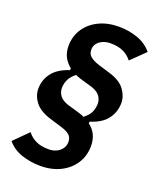

<svg xmlns="http://www.w3.org/2000/svg" viewBox="-158 -805 873 1060"><g transform="rotate(20 278.5 -274.5)"><path d="M511 -318Q511 -266 480.5 -224.5Q450 -183 382 -162L380 -152Q409 -130 422 -101.5Q435 -73 435 -38Q435 20 406 65Q377 110 326 135.5Q275 161 208 161Q151 161 98.5 143.5Q46 126 13 86L95 4Q115 30 145 44.5Q175 59 221 59Q247 59 267 49Q287 39 298.5 22Q310 5 310 -15Q310 -43 292.5 -57.5Q275 -72 240 -82L171 -103Q108 -123 80.5 -159Q53 -195 53 -236Q53 -288 84 -329Q115 -370 182 -392L184 -402Q156 -425 142.5 -452.5Q129 -480 129 -514Q129 -572 158 -616Q187 -660 238 -685Q289 -710 356 -710Q413 -710 465 -692Q517 -674 551 -633L469 -553Q449 -579 419 -593.5Q389 -608 343 -608Q318 -608 297.5 -599Q277 -590 265.5 -574.5Q254 -559 254 -539Q254 -513 272 -498.5Q290 -484 324 -473L393 -452Q456 -433 483.5 -396Q511 -359 511 -318ZM390 -270Q390 -294 375.5 -314Q361 -334 326 -346L257 -366Q246 -370 238 -372.5Q230 -375 224 -379Q196 -357 185 -333.5Q174 -310 174 -284Q174 -260 188.5 -240Q203 -220 238 -208L307 -188Q318 -184 326 -181.5Q334 -179 340 -175Q369 -197 379.5 -220.5Q390 -244 390 -270Z"/></g></svg>

Font: IBM Plex Sans Var
Style: Italic
Weight: 400
Italic angle: -11.31°
Designer: Mike Abbink, Paul van der Laan, Pieter van Rosmalen
Foundry: Bold Monday
Version: Version 1.001